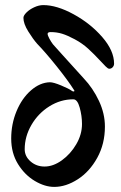

<svg xmlns="http://www.w3.org/2000/svg" viewBox="-20 -720 477 754"><path d="M24 -176Q24 -233 45 -283.5Q66 -334 101.5 -365Q137 -396 176 -397Q190 -397 220 -384.5Q250 -372 261 -364Q266 -360 270 -361Q274 -362 271 -366Q247 -404 203 -459Q159 -514 126 -548Q110 -566 91 -596.5Q72 -627 72 -650Q72 -659 84 -671Q96 -683 114.5 -691.5Q133 -700 150 -700Q203 -700 269 -664Q335 -628 381.5 -574.5Q428 -521 428 -470Q428 -462 422.5 -456Q417 -450 409 -450Q404 -450 395 -459Q386 -468 375 -480Q349 -508 326 -529Q303 -550 273 -566Q245 -581 224 -587.5Q203 -594 179 -594Q167 -594 167 -587Q167 -581 174 -568Q181 -555 188 -546L223 -507L309 -412Q345 -374 368.5 -324Q392 -274 392 -223Q392 -155 362 -100.5Q332 -46 285.5 -16Q239 14 193 14Q156 14 116.5 -9.5Q77 -33 50.5 -76Q24 -119 24 -176ZM302 -233Q302 -265 293 -297.5Q284 -330 268 -330Q218 -330 174 -302.5Q130 -275 103.5 -229.5Q77 -184 77 -134Q77 -106 100 -86Q123 -66 155 -66Q189 -66 223 -90.5Q257 -115 279.5 -153.5Q302 -192 302 -233Z"/></svg>

Font: EB Garamond SemiBold
Style: Regular
Weight: 600
Designer: Georg Duffner and Octavio Pardo
Foundry: Georg Duffner
Version: Version 1.000